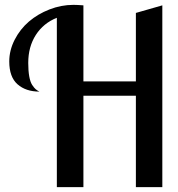

<svg xmlns="http://www.w3.org/2000/svg" viewBox="-20 -770 734 790"><path d="M539.1 -716.8 647.9 -748V0H539.1V-376H323.2V0H213.9V-696.8Q158.7 -674.8 127.4 -626.2Q96.2 -577.6 96.2 -511.2Q96.2 -479 100.3 -455.8Q104.5 -432.6 112.5 -420.4Q120.6 -408.2 127 -402.8Q133.3 -397.5 142.1 -393.1Q86.4 -393.1 52.2 -423.1Q18.1 -453.1 18.1 -517.1Q18.1 -563 40.3 -606.4Q62.5 -649.9 98.9 -681.2Q135.3 -712.4 183.6 -731.2Q231.9 -750 282.2 -750Q296.9 -750 323.2 -748V-435.1H539.1Z"/></svg>

Font: Lobster Two
Style: Regular
Weight: 400
Designer: Pablo Impallari
Foundry: Pablo Impallari. www.impallari.com
Version: Version 1.006